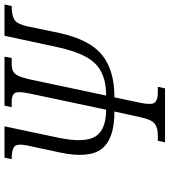

<svg xmlns="http://www.w3.org/2000/svg" viewBox="30 -784 754 854"><g transform="rotate(-90 407.0 -357.0)"><path d="M201 0 208 -32H233Q265 -32 283.5 -45.5Q302 -59 313 -111L338 -225Q216 -225 172 -281.5Q128 -338 156 -469L187 -613Q196 -658 182 -670Q168 -682 126 -682L133 -714H272L222 -477Q197 -359 226.5 -310.5Q256 -262 346 -262L418 -602Q429 -654 420 -668Q411 -682 382 -682H357L364 -714H582L576 -682H551Q531 -682 518.5 -676.5Q506 -671 497.5 -654Q489 -637 481 -602L409 -262Q471 -262 513 -283Q555 -304 581 -351.5Q607 -399 624 -477L675 -714H814L807 -682Q766 -682 746.5 -670Q727 -658 717 -613L687 -469Q658 -336 590 -280.5Q522 -225 401 -225L377 -111Q366 -59 378 -45.5Q390 -32 421 -32H448L441 0Z"/></g></svg>

Font: Noto Serif SemiCondensed Light
Style: Italic
Weight: 300
Width: 4
Italic angle: -12°
Designer: Monotype Design Team
Foundry: Monotype Imaging Inc.
Version: Version 2.013; ttfautohint (v1.8.4.7-5d5b)